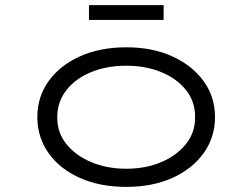

<svg xmlns="http://www.w3.org/2000/svg" viewBox="-20 -721 987 751"><path d="M474 10Q371 10 292.5 -25Q214 -60 170 -122Q126 -184 126 -263Q126 -342 170 -403.5Q214 -465 292.5 -500.5Q371 -536 474 -536Q576 -536 654 -500.5Q732 -465 776.5 -403.5Q821 -342 821 -263Q821 -184 776.5 -122Q732 -60 654 -25Q576 10 474 10ZM474 -61Q550 -61 611 -87Q672 -113 708 -158.5Q744 -204 743 -263Q744 -322 708.5 -367.5Q673 -413 611.5 -438.5Q550 -464 474 -464Q397 -464 335.5 -438.5Q274 -413 239 -367.5Q204 -322 204 -263Q203 -204 239 -158.5Q275 -113 336.5 -87Q398 -61 474 -61ZM328 -643V-701H620V-643Z"/></svg>

Font: Lexend Zetta Light
Style: Regular
Weight: 300
Designer: Bonnie Shaver-Troup, Thomas Jockin
Foundry: Lexend
Version: Version 1.007